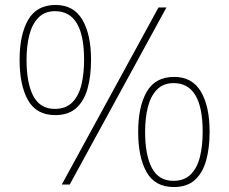

<svg xmlns="http://www.w3.org/2000/svg" viewBox="-20 -744 924 774"><path d="M203 -280Q127 -280 93 -340Q59 -400 59 -503Q59 -604 93.5 -664Q128 -724 204 -724Q277 -724 312 -664.5Q347 -605 347 -503Q347 -437 333 -387Q319 -337 287.5 -308.5Q256 -280 203 -280ZM229 0 619 -714H651L261 0ZM201 -305Q245 -305 271 -331Q297 -357 308 -401.5Q319 -446 319 -503Q319 -699 202 -699Q160 -699 134.5 -672.5Q109 -646 98 -602Q87 -558 87 -503Q87 -408 114.5 -356.5Q142 -305 201 -305ZM681 10Q605 10 571 -50Q537 -110 537 -213Q537 -314 571.5 -374Q606 -434 682 -434Q755 -434 790 -374.5Q825 -315 825 -213Q825 -147 811 -97Q797 -47 765.5 -18.5Q734 10 681 10ZM679 -15Q723 -15 749 -41Q775 -67 786 -111.5Q797 -156 797 -213Q797 -409 680 -409Q638 -409 612.5 -382.5Q587 -356 576 -312Q565 -268 565 -213Q565 -118 592.5 -66.5Q620 -15 679 -15Z"/></svg>

Font: Noto Serif Tamil Thin
Style: Regular
Weight: 100
Designer: Indian Type Foundry, Tom Grace, and the Monotype Design Team
Foundry: Monotype Imaging Inc.
Version: Version 2.004; ttfautohint (v1.8.4.7-5d5b)